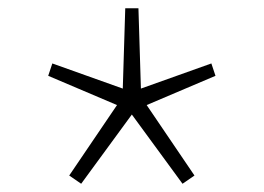

<svg xmlns="http://www.w3.org/2000/svg" viewBox="-20 -570 640 466"><path d="M177 -124 148 -144 264 -315 97 -386 107 -416 278 -355 284 -550H316L322 -355L493 -416L503 -386L336 -315L452 -144L423 -124L300 -292Z"/></svg>

Font: Source Code Pro ExtraLight Light
Style: Regular
Weight: 300
Monospace: yes
Version: Version 1.018;hotconv 1.0.116;makeotfexe 2.5.65601